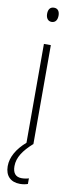

<svg xmlns="http://www.w3.org/2000/svg" viewBox="-104 -759 401 1010"><g transform="rotate(10 97.0 -254.0)"><path d="M99 -726C76 -726 68 -709 68 -688C68 -667 78 -650 98 -650C119 -650 129 -666 129 -689C129 -709 121 -726 99 -726ZM38 131C38 84 66 44 115 0H116V-529H79V-1C31 41 3 88 3 137C3 189 33 218 82 218C99 218 114 215 124 211V181C116 184 101 187 86 187C54 187 38 168 38 131Z"/></g></svg>

Font: Noto Sans Gujarati Condensed ExtraLight
Style: Regular
Weight: 200
Width: 3
Designer: Jelle Bosma - Monotype Design Team, Universal Thirst
Foundry: Monotype Imaging Inc.
Version: Version 2.106